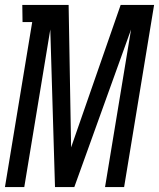

<svg xmlns="http://www.w3.org/2000/svg" viewBox="-20 -755 642 775"><path d="M0 0 110 -666H71L70 -735H257L267 -160L467 -735H602L481 0H404L509 -636L280 0H202L183 -636L78 0Z"/></svg>

Font: Iosevka QP
Style: Italic
Weight: 400
Italic angle: -9°
Designer: Belleve Invis
Foundry: Belleve Invis
Version: Version 20.0.0; ttfautohint (v1.8.4)